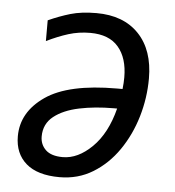

<svg xmlns="http://www.w3.org/2000/svg" viewBox="-45 -587 584 639"><g transform="rotate(5 247.0 -267.5)"><path d="M176.8 9.8Q103 9.8 64.9 -23.2Q26.9 -56.2 26.9 -113.8Q26.9 -194.8 103.5 -247.8Q180.2 -300.8 341.8 -300.8H360.4Q362.8 -321.3 362.8 -339.8Q362.8 -404.3 331.5 -440.9Q300.3 -477.5 237.3 -477.5Q199.2 -477.5 164.8 -466.8Q130.4 -456.1 92.3 -437.5V-506.8Q128.9 -523.4 165.5 -534.2Q202.1 -544.9 252 -544.9Q342.8 -544.9 393.8 -491.5Q444.8 -438 444.8 -343.3Q444.8 -278.3 426.3 -215.6Q407.7 -152.8 372.6 -101.8Q337.4 -50.8 287.8 -20.5Q238.3 9.8 176.8 9.8ZM181.6 -57.6Q232.4 -57.6 279.5 -104Q326.7 -150.4 348.1 -234.4H336.9Q274.4 -234.4 221.9 -223.4Q169.4 -212.4 137.7 -187.3Q106 -162.1 106 -120.1Q106 -93.3 124.5 -75.4Q143.1 -57.6 181.6 -57.6Z"/></g></svg>

Font: Open Sans
Style: Italic
Weight: 400
Italic angle: -12°
Designer: Monotype Design Team
Foundry: Monotype Imaging Inc.
Version: Version 3.000; ttfautohint (v1.8.4)